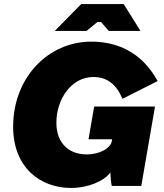

<svg xmlns="http://www.w3.org/2000/svg" viewBox="-20 -920 813 950"><path d="M332 10C414 10 495 -23 526 -67C527 -41 529 -18 533 0H679L747 -393H446L418 -231H535L532 -217C526 -190 479 -156 409 -156C318 -156 259 -214 259 -313C259 -428 332 -539 442 -539C509 -539 555 -504 586 -431L760 -519C679 -667 553 -714 432 -714C218 -714 45 -536 45 -293C45 -94 176 10 332 10ZM251 -767H408L462 -811H480L518 -767H675L592 -900H382Z"/></svg>

Font: Fixel Display Black
Style: Italic
Weight: 900
Italic angle: -10°
Designer: AlfaBravo + MacPaw
Foundry: Kyrylo Tkachov, Marchela Mozhyna, Serhii Makarenko, Maria Weinstein, Zakhar Kryvoshyya
Version: Version 1.210;Glyphs 3.2 (3217)